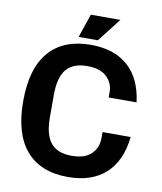

<svg xmlns="http://www.w3.org/2000/svg" viewBox="-93 -932 856 1016"><g transform="rotate(10 334.5 -423.5)"><path d="M39 -345Q39 -521 116.5 -610.5Q194 -700 341 -700Q466 -700 540.5 -634.5Q615 -569 631 -442H481V-472Q481 -519 446 -552.5Q411 -586 341 -586Q265 -586 229 -542.5Q193 -499 193 -406V-284Q193 -191 229 -147.5Q265 -104 341 -104Q412 -104 446.5 -138Q481 -172 481 -223V-256H632Q618 -125 543 -57.5Q468 10 341 10Q194 10 116.5 -79.5Q39 -169 39 -345ZM312 -857H471L372 -730H269Z"/></g></svg>

Font: Mozilla Headline BETA
Style: Bold
Weight: 700
Designer: Studio DRAMA
Foundry: Studio DRAMA
Version: Version 0.100